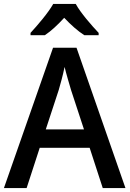

<svg xmlns="http://www.w3.org/2000/svg" viewBox="-20 -961 662 981"><path d="M367 -941H252C227 -896 171 -831 136 -793V-781H209C242 -803 275 -834 308 -870C342 -834 378 -802 411 -781H484V-793C449 -830 391 -896 367 -941ZM505 0H621L371 -717H251L0 0H116L183 -206H438ZM409 -300H214L280 -501C288 -529 301 -574 310 -619C318 -585 336 -525 343 -501Z"/></svg>

Font: Noto Sans Thai Medium
Style: Regular
Weight: 500
Designer: Monotype Design Team
Foundry: Monotype Imaging Inc.
Version: Version 1.901